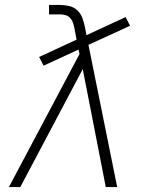

<svg xmlns="http://www.w3.org/2000/svg" viewBox="-20 -755 640 775"><path d="M16 0 301 -537 297 -555 156 -490 138 -525 289 -595 281 -638Q279 -649 275.5 -660.5Q272 -672 264.5 -681Q257 -690 245.5 -693.5Q234 -697 221 -697H178V-735H221Q241 -735 260 -730.5Q279 -726 292.5 -713Q306 -700 312.5 -682Q319 -664 323 -645L329 -613L487 -686L505 -651L337 -574L453 0H407L314 -476L62 0Z"/></svg>

Font: Iosevka Slab XLtExObl
Style: Regular
Weight: 200
Width: 7
Italic angle: -9°
Monospace: yes
Designer: Belleve Invis
Foundry: Belleve Invis
Version: Version 11.1.1; ttfautohint (v1.8.3)